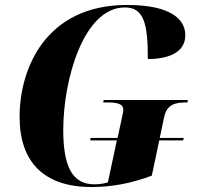

<svg xmlns="http://www.w3.org/2000/svg" viewBox="-20 -744 818 774"><path d="M349 10C429 10 511 -5 592 -36L622 -178H718L721 -188H624L642 -273C653 -324 688 -331 730 -331H736L737 -341H398L396 -331H411C452 -331 477 -326 477 -301C477 -295 474 -281 470 -262L454 -188H345L344 -178H451L415 -9C397 -3 377 -1 360 -1C271 -1 235 -74 235 -220C235 -425 318 -714 483 -714C560 -714 576 -650 576 -506C660 -506 727 -533 727 -602C727 -666 669 -724 492 -724C165 -724 59 -469 59 -273C59 -91 157 10 349 10Z"/></svg>

Font: Noto Serif Display SemiCondensed ExtraBold
Style: Italic
Weight: 800
Width: 4
Italic angle: -12°
Designer: Monotype Design Team
Foundry: Monotype Imaging Inc.
Version: Version 2.009